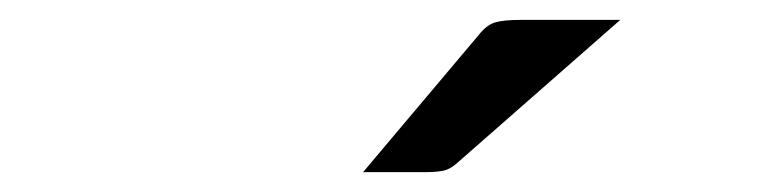

<svg xmlns="http://www.w3.org/2000/svg" viewBox="-20 -946 770 193"><path d="M603.5 -926 440.5 -783Q433 -776 426 -774.5Q419 -773 409 -773H345L460.5 -910Q469 -921 477.8 -923.5Q486.5 -926 503 -926Z"/></svg>

Font: Lato
Style: Regular
Weight: 400
Designer: Lukasz Dziedzic with Adam Twardoch and Botio Nikoltchev
Foundry: tyPoland Lukasz Dziedzic
Version: Version 2.015; 2015-08-06; http://www.latofonts.com/